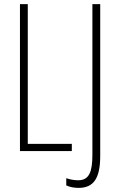

<svg xmlns="http://www.w3.org/2000/svg" viewBox="-20 -734 582 933"><path d="M77 0H329V-35H115V-714H77ZM362 179C436 179 467 131 467 24V-714H429V17C429 98 415 142 360 142C339 142 320 138 302 132V167C319 175 340 179 362 179Z"/></svg>

Font: Noto Sans ExtraCondensed ExtraLight
Style: Regular
Weight: 200
Width: 2
Designer: Monotype Design Team
Foundry: Monotype Imaging Inc.
Version: Version 2.013